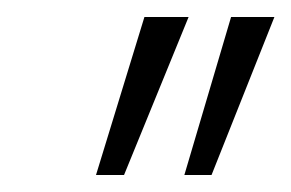

<svg xmlns="http://www.w3.org/2000/svg" viewBox="-20 -775 343 226"><path d="M197 -569 252 -755H303L229 -569ZM93 -569 150 -755H202L126 -569Z"/></svg>

Font: DM Sans 36pt ExtraLight
Style: Italic
Weight: 250
Italic angle: -10°
Designer: Colophon Foundry, Jonny Pinhorn
Foundry: Colophon Foundry
Version: Version 4.004;gftools[0.9.30]